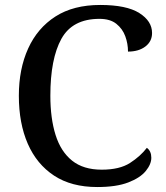

<svg xmlns="http://www.w3.org/2000/svg" viewBox="-20 -744 669 774"><path d="M372 10Q268 10 198 -36Q128 -82 92 -164.5Q56 -247 56 -358Q56 -466 93.5 -548.5Q131 -631 203.5 -677.5Q276 -724 384 -724Q490 -724 541.5 -691.5Q593 -659 593 -611Q593 -577 566 -556.5Q539 -536 496 -536Q496 -568 485 -598Q474 -628 449 -648Q424 -668 381 -668Q272 -668 227.5 -587.5Q183 -507 183 -358Q183 -267 204 -200Q225 -133 270.5 -96.5Q316 -60 390 -60Q462 -60 504 -87Q546 -114 572 -148Q590 -135 590 -108Q590 -82 567.5 -54.5Q545 -27 497 -8.5Q449 10 372 10Z"/></svg>

Font: Noto Serif Toto Medium
Style: Regular
Weight: 500
Designer: Monotype Design Team
Foundry: Monotype Imaging Inc.
Version: Version 2.001; ttfautohint (v1.8.4.7-5d5b)